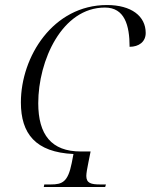

<svg xmlns="http://www.w3.org/2000/svg" viewBox="-20 -743 599 763"><path d="M154 0H398L401 -10H378C342 -10 323 -15 323 -44C323 -55 327 -76 331 -96L340 -141H301C184 -141 132 -208 132 -333C132 -502 226 -713 397 -713C475 -713 495 -643 495 -557C532 -557 559 -577 559 -612C559 -679 502 -723 405 -723C191 -723 63 -518 63 -336C63 -212 121 -138 272 -131L265 -95C250 -20 228 -10 182 -10H156Z"/></svg>

Font: Noto Serif Display SemiCondensed Light
Style: Italic
Weight: 300
Width: 4
Italic angle: -12°
Designer: Monotype Design Team
Foundry: Monotype Imaging Inc.
Version: Version 2.009